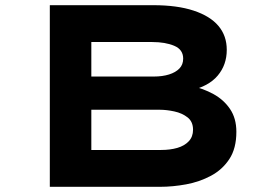

<svg xmlns="http://www.w3.org/2000/svg" viewBox="-20 -720 1055 740"><path d="M172 0V-700H571Q663 -700 726.5 -679Q790 -658 822 -620Q854 -582 854 -528Q854 -470 819 -428.5Q784 -387 713 -371L718 -389Q763 -379 802.5 -357.5Q842 -336 866.5 -300Q891 -264 891 -212Q891 -148 864 -107Q837 -66 793 -42.5Q749 -19 697.5 -9.5Q646 0 597 0ZM332 -142H601Q636 -142 663.5 -150Q691 -158 707.5 -175.5Q724 -193 724 -220Q724 -251 703 -267.5Q682 -284 652 -290.5Q622 -297 596 -297H332ZM332 -425H573Q606 -425 631.5 -433Q657 -441 671.5 -456Q686 -471 686 -494Q686 -529 651.5 -543.5Q617 -558 567 -558H332Z"/></svg>

Font: Lexend Zetta
Style: Bold
Weight: 700
Designer: Bonnie Shaver-Troup, Thomas Jockin
Foundry: Lexend
Version: Version 1.007